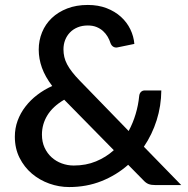

<svg xmlns="http://www.w3.org/2000/svg" viewBox="-20 -748 758 776"><path d="M278 -79Q327.5 -79 368 -95.8Q408.5 -112.5 440 -141L239.5 -345Q193.5 -318 171.5 -282Q149.5 -246 149.5 -204Q149.5 -174.5 160.2 -151.2Q171 -128 188.8 -112Q206.5 -96 229.8 -87.5Q253 -79 278 -79ZM335 -728Q377 -728 410.8 -715Q444.5 -702 468.8 -680Q493 -658 506.8 -629.5Q520.5 -601 523 -570.5L455 -556.5Q446 -554.5 438.2 -559Q430.5 -563.5 426.5 -574Q422.5 -587 415 -599.8Q407.5 -612.5 396.5 -622.5Q385.5 -632.5 370.2 -638.8Q355 -645 335 -645Q312 -645 293.8 -637.5Q275.5 -630 262.8 -616.8Q250 -603.5 243.2 -586Q236.5 -568.5 236.5 -548.5Q236.5 -532.5 240 -517.5Q243.5 -502.5 251.5 -487.5Q259.5 -472.5 271.8 -456.8Q284 -441 301.5 -423L500 -218.5Q517.5 -251 528.2 -287Q539 -323 542.5 -359.5Q543.5 -370 549.5 -376.2Q555.5 -382.5 565.5 -382.5H632Q631.5 -320 613.2 -262.2Q595 -204.5 561.5 -155L712.5 0H608Q599.5 0 592.8 -1Q586 -2 580.2 -4.2Q574.5 -6.5 569.2 -10.5Q564 -14.5 558 -21L498 -82Q450.5 -40 390.2 -16Q330 8 259.5 8Q218.5 8 179.2 -6Q140 -20 109 -46.2Q78 -72.5 59 -110.2Q40 -148 40 -195.5Q40 -229.5 51.2 -260.2Q62.5 -291 82.8 -317.2Q103 -343.5 130.5 -364.5Q158 -385.5 191 -400.5Q162.5 -438 149.5 -474.2Q136.5 -510.5 136.5 -547.5Q136.5 -584.5 150 -617.5Q163.5 -650.5 189.2 -675Q215 -699.5 251.8 -713.8Q288.5 -728 335 -728Z"/></svg>

Font: Lato
Style: Regular
Weight: 600
Designer: Lukasz Dziedzic
Foundry: tyPoland Lukasz Dziedzic
Version: Version 2.006; 2014-01-15; ttfautohint (v1.4.1)